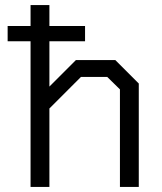

<svg xmlns="http://www.w3.org/2000/svg" viewBox="-20 -734 635 754"><path d="M525 -406V0H451V-383L401 -432H298L174 -308V0H100V-572H10V-632H100V-714H174V-632H314V-572H174V-394L278 -498H433Z"/></svg>

Font: Chakra Petch
Style: Regular
Weight: 400
Designer: Katatrad Aksorn Co.,Ltd.
Foundry: Cadson Demak Co.,Ltd.
Version: Version 1.000; ttfautohint (v1.6)